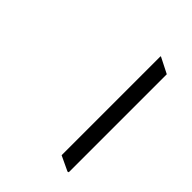

<svg xmlns="http://www.w3.org/2000/svg" viewBox="-191 -723 852 852"><g transform="rotate(45 235.5 -297.0)"><path d="M383 30 313 -3V-624H316L389 -587V28Z"/></g></svg>

Font: Noto Serif Bengali SemiBold
Style: Regular
Weight: 600
Version: Version 2.003